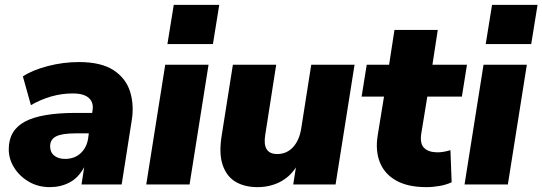

<svg xmlns="http://www.w3.org/2000/svg" viewBox="-20 -758 2229 789"><path d="M185 11Q137 11 99 -11Q61 -33 38.5 -68.5Q16 -104 16 -145Q16 -223 83 -258.5Q150 -294 291 -294H359L360 -303Q366 -336 345.5 -355Q325 -374 279 -374Q191 -374 107 -326L74 -444Q113 -470 176.5 -486.5Q240 -503 304 -503Q395 -503 446 -470Q497 -437 514.5 -381.5Q532 -326 521 -261L480 0H315L326 -71Q302 -27 265.5 -8Q229 11 185 11ZM247 -105Q286 -105 311 -128Q336 -151 342 -188L345 -210H291Q235 -210 210.5 -197.5Q186 -185 186 -157Q186 -132 203 -118.5Q220 -105 247 -105Z M668 -577 694 -738H881L855 -577ZM581 0 659 -492H837L759 0Z M1038 11Q985 11 948 -11Q911 -33 895 -80Q879 -127 891 -201L937 -492H1115L1070 -204Q1057 -125 1119 -125Q1158 -125 1184 -153Q1210 -181 1218 -231L1259 -492H1437L1359 0H1185L1196 -70Q1170 -30 1129 -9.5Q1088 11 1038 11Z M1732 11Q1656 11 1608 -16Q1560 -43 1541 -91Q1522 -139 1532 -201L1558 -361H1466L1487 -492H1579L1601 -635H1779L1757 -492H1899L1878 -361H1736L1711 -208Q1705 -167 1723.5 -149.5Q1742 -132 1778 -132Q1802 -132 1831 -141L1836 -9Q1815 1 1787 6Q1759 11 1732 11Z M1976 -577 2002 -738H2189L2163 -577ZM1889 0 1967 -492H2145L2067 0Z"/></svg>

Font: Nunito Sans Black
Style: Italic
Weight: 900
Italic angle: -9°
Designer: Vernon Adams
Foundry: Vernon Adams
Version: Version 3.006; ttfautohint (v1.8.3)